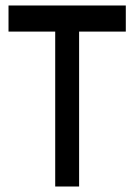

<svg xmlns="http://www.w3.org/2000/svg" viewBox="-20 -679 488 699"><path d="M438 -659V-564H268V0H181V-564H11V-659Z"/></svg>

Font: utamil85
Style: Book
Weight: 400
Designer: Jelle Bosma - Monotype Design Team
Foundry: Monotype Imaging Inc.
Version: Version 2.003